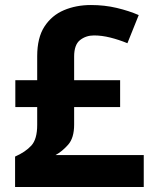

<svg xmlns="http://www.w3.org/2000/svg" viewBox="-20 -744 612 764"><path d="M342 -724Q396 -724 444.5 -712.5Q493 -701 532 -684L487 -572Q453 -586 419 -594.5Q385 -603 354 -603Q322 -603 298.5 -584.5Q275 -566 275 -519V-425H458V-318H275V-248Q275 -195 251 -168Q227 -141 201 -127H552V0H40V-121Q81 -139 104.5 -164.5Q128 -190 128 -247V-318H41V-425H128V-520Q128 -594 157 -638.5Q186 -683 234.5 -703.5Q283 -724 342 -724Z"/></svg>

Font: Noto Sans NKo Unjoined
Style: Bold
Weight: 700
Designer: Monotype Design Team
Foundry: Monotype Imaging Inc.
Version: Version 2.004